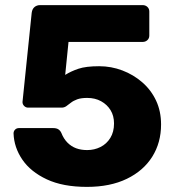

<svg xmlns="http://www.w3.org/2000/svg" viewBox="-20 -720 686 751"><path d="M320 11Q226 11 163 -18.5Q100 -48 67.5 -95.5Q35 -143 33 -198Q33 -207 39 -213Q45 -219 54 -219H188Q201 -219 208.5 -214Q216 -209 220 -200Q229 -177 244 -162Q259 -147 278 -140Q297 -133 321 -133Q349 -133 373 -145Q397 -157 411.5 -180.5Q426 -204 426 -237Q426 -267 412.5 -289Q399 -311 375.5 -324Q352 -337 321 -337Q297 -337 282 -331.5Q267 -326 257 -318Q247 -310 239 -304.5Q231 -299 221 -299H90Q81 -299 74.5 -305.5Q68 -312 68 -321L104 -670Q106 -685 115 -692.5Q124 -700 137 -700H538Q549 -700 556.5 -693Q564 -686 564 -675V-581Q564 -570 556.5 -563Q549 -556 538 -556H248L235 -427Q257 -441 286.5 -451Q316 -461 368 -461Q415 -461 458.5 -444.5Q502 -428 536.5 -398Q571 -368 590.5 -326.5Q610 -285 610 -233Q610 -162 575.5 -107Q541 -52 476 -20.5Q411 11 320 11Z"/></svg>

Font: Rubik Light
Style: Bold
Weight: 700
Version: Version 2.104